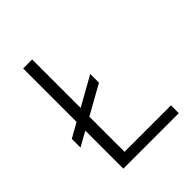

<svg xmlns="http://www.w3.org/2000/svg" viewBox="-191 -812 935 935"><g transform="rotate(-45 276.0 -345.0)"><path d="M120 0V-262L45 -220V-280L120 -322V-690H182V-356L332 -440V-380L182 -296V-54H502V0Z"/></g></svg>

Font: Radio Canada Light
Style: Regular
Weight: 300
Designer: Charles Daoud, Etienne Aubert Bonn, Alexandre Saumier Demers, Jacques Le Bailly
Foundry: Radio-Canada
Version: Version 2.104;gftools[0.9.28.dev5+ged2979d]